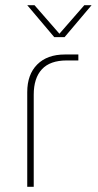

<svg xmlns="http://www.w3.org/2000/svg" viewBox="-20 -720 377 740"><path d="M85 0V-365Q85 -433 123.5 -471.5Q162 -510 230 -510H282V-487H237Q173 -487 141.5 -453Q110 -419 110 -355V0ZM189 -577 85 -700H113L209 -590L305 -700H333L229 -577Z"/></svg>

Font: MuseoModerno Thin Thin
Style: Regular
Weight: 250
Version: Version 1.003